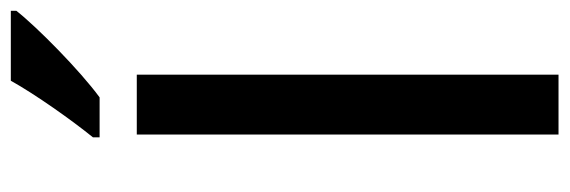

<svg xmlns="http://www.w3.org/2000/svg" viewBox="-360 -666 1027 346"><g transform="rotate(-90 153.0 -493.5)"><path d="M306 -977V-987H180C155 -942 108 -876 78 -839V-827H150C198 -862 277 -940 306 -977ZM191 0V-760H83V0Z"/></g></svg>

Font: Noto Sans Lisu Medium
Style: Regular
Weight: 500
Designer: Monotype Design Team. David Williams.
Foundry: Monotype Imaging Inc.
Version: Version 2.102